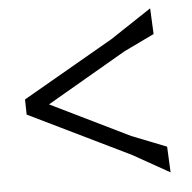

<svg xmlns="http://www.w3.org/2000/svg" viewBox="-44 -621 630 630"><g transform="rotate(-5 270.5 -306.0)"><path d="M477 -492 377 -444 115 -292 375 -165 489 -120 493 -35 372 -103 39 -265 38 -315 337 -487 473 -577Z"/></g></svg>

Font: Alike Angular
Style: Regular
Weight: 400
Version: Version 1.210